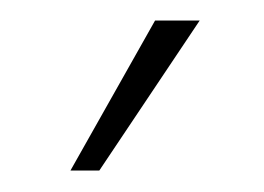

<svg xmlns="http://www.w3.org/2000/svg" viewBox="-20 -615 254 185"><path d="M47.9 -450.7H75.7L172.4 -595.2H129.4Z"/></svg>

Font: Now ExtraLight
Style: Regular
Weight: 200
Designer: Alfredo Marco Pradil
Foundry: Alfredo Marco Pradil
Version: Version 1.200;hotconv 1.0.109;makeotfexe 2.5.65596